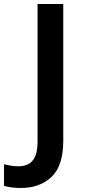

<svg xmlns="http://www.w3.org/2000/svg" viewBox="-96 -734 425 956"><path d="M8 202Q-19 202 -40 199Q-61 196 -76 191V84Q-60 88 -42 91Q-24 94 -4 94Q22 94 43.5 84Q65 74 78 47Q91 20 91 -30V-714H219V-33Q219 92 160.5 147Q102 202 8 202Z"/></svg>

Font: Noto Sans Gujarati SemiBold
Style: Regular
Weight: 600
Designer: Jelle Bosma - Monotype Design Team, Universal Thirst
Foundry: Monotype Imaging Inc.
Version: Version 2.106; ttfautohint (v1.8.4.7-5d5b)